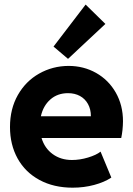

<svg xmlns="http://www.w3.org/2000/svg" viewBox="-20 -826 592 853"><path d="M24.4 -261.7Q24.4 -342.3 59.3 -403.8Q94.2 -465.3 153.8 -499Q213.4 -532.7 284.2 -533.2Q351.6 -533.2 407 -502Q462.4 -470.7 494.4 -414.6Q526.4 -358.4 526.4 -287.1Q525.9 -247.6 518.6 -212.9H164.6Q178.2 -167.5 214.1 -141.4Q250 -115.2 299.8 -115.2Q335 -115.2 371.3 -126.2Q407.7 -137.2 426.8 -152.3L474.6 -37.1Q443.8 -16.6 398.4 -4.4Q353 7.8 302.7 7.8Q218.8 7.8 155.5 -26.4Q92.3 -60.5 58.3 -121.8Q24.4 -183.1 24.4 -261.7ZM383.8 -309.6Q383.8 -340.8 370.8 -364Q357.9 -387.2 335 -399.7Q312 -412.1 282.2 -412.1Q235.4 -412.1 203.6 -384Q171.9 -356 161.6 -309.6ZM217.8 -619.1 360.4 -805.7 448.2 -719.7 282.2 -564.5Z"/></svg>

Font: Reddit Sans Strawberry ExBold
Style: Regular
Weight: 800
Designer: Stephen Hutchings
Foundry: Reddit
Version: Version 1.013